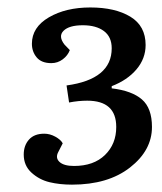

<svg xmlns="http://www.w3.org/2000/svg" viewBox="-20 -859 435 517"><path d="M372.1 -737.8Q372.1 -701.2 347.4 -672.1Q322.8 -643.1 280.8 -627V-621.1Q335 -614.7 362.1 -591.3Q389.2 -567.9 389.2 -517.1Q389.2 -454.1 330.1 -408Q271 -361.8 173.8 -361.8Q140.6 -361.8 113.3 -368.4Q85.9 -375 64.9 -394Q43.9 -413.1 43.9 -442.9Q43.9 -467.3 58.1 -483.2Q72.3 -499 99.1 -499Q114.3 -499 128.9 -491Q143.6 -482.9 148.9 -473.1L137.2 -450.2Q128.4 -434.1 140.1 -423.1Q151.9 -412.1 179.2 -412.1Q232.4 -412.1 262.7 -441.7Q293 -471.2 293 -517.1Q293 -587.9 214.8 -587.9Q191.4 -587.9 166 -583L159.2 -628.9Q280.8 -645.5 280.8 -729Q280.8 -759.8 259.8 -775.4Q238.8 -791 203.1 -791Q166 -791 151.1 -776.1Q136.2 -761.2 153.8 -738.8L168 -724.1Q162.6 -709.5 148.9 -699.2Q135.3 -689 118.2 -689Q91.8 -689 78.9 -704.3Q65.9 -719.7 65.9 -741.2Q65.9 -785.6 111.6 -812.3Q157.2 -838.9 223.1 -838.9Q290 -838.9 331.1 -814Q372.1 -789.1 372.1 -737.8Z"/></svg>

Font: Literata Book SemiBold
Style: Italic
Weight: 600
Italic angle: -3°
Designer: Latin by Veronika Burian and Jose Scaglione. Greek by Irene Vlachou. Cyrillic by Vera Evstafieva
Foundry: TypeTogether
Version: Version 1.003;PS 001.003;hotconv 1.0.88;makeotf.lib2.5.64775